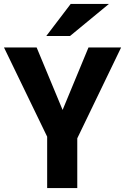

<svg xmlns="http://www.w3.org/2000/svg" viewBox="-30 -951 632 971"><path d="M286.6 -395 417.5 -710.9H582.5L360.8 -251.5V0H208.5V-259.8L-9.8 -710.9H155.3ZM327.6 -931.2H521L324.2 -769H204.1Z"/></svg>

Font: Ufes Sans ExtraBold
Style: Regular
Weight: 800
Designer: Ricardo Esteves & Filipe Motta
Foundry: ProDesignUfes - Ricardo Esteves, Filipe Motta (This is a derivative work, based on Roboto family, by Christian Robertson
Version: Version 2.0